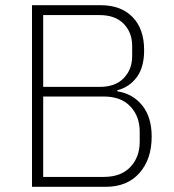

<svg xmlns="http://www.w3.org/2000/svg" viewBox="-20 -718 668 738"><path d="M103 0V-698H367Q445 -698 489.5 -652.5Q534 -607 534 -525Q534 -459 505.5 -421Q477 -383 431 -371V-367Q490 -358 526.5 -313Q563 -268 563 -193Q563 -106 516 -53Q469 0 387 0ZM363 -384Q423 -384 455.5 -417.5Q488 -451 488 -502V-542Q488 -593 455.5 -626.5Q423 -660 363 -660H146V-384ZM379 -38Q445 -38 481 -76Q517 -114 517 -173V-212Q517 -271 481 -309Q445 -347 379 -347H146V-38Z"/></svg>

Font: Anuphan ExtraLight
Style: Regular
Weight: 200
Designer: Cadson Demak
Version: Version 3.001